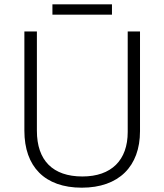

<svg xmlns="http://www.w3.org/2000/svg" viewBox="-20 -860 762 890"><path d="M499 -840H223V-792H499ZM629 -252V-714H572V-248C572 -118 497 -42 362 -42C225 -42 151 -116 151 -254V-714H93V-254C93 -88 187 10 359 10C531 10 629 -89 629 -252Z"/></svg>

Font: Noto Sans Telugu Light
Style: Regular
Weight: 300
Designer: Jelle Bosma - Monotype Design Team
Foundry: Monotype Imaging Inc.
Version: Version 2.005